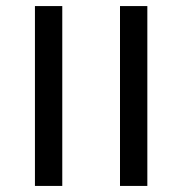

<svg xmlns="http://www.w3.org/2000/svg" viewBox="-20 -612 600 632"><path d="M375 0V-592H465V0ZM95 0V-592H185V0Z"/></svg>

Font: Noto Sans Hebrew
Style: Regular
Weight: 400
Designer: Monotype Design Team
Foundry: Monotype Imaging Inc.
Version: Version 2.003